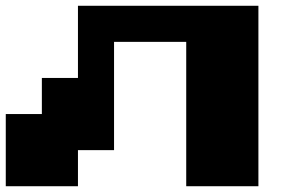

<svg xmlns="http://www.w3.org/2000/svg" viewBox="-20 -770 1040 665"><path d="M875 -750V-125H625V-625H375V-250H250V-125H0V-375H125V-500H250V-750Z"/></svg>

Font: Press Start 2P
Style: Regular
Weight: 400
Designer: CodeMan38
Foundry: CodeMan38
Version: Version 3.000